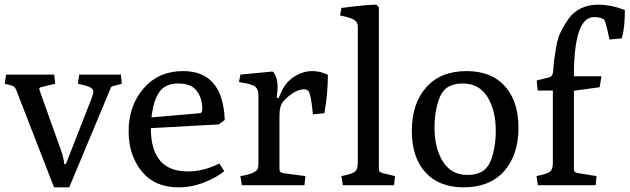

<svg xmlns="http://www.w3.org/2000/svg" viewBox="-20 -792 2692 821"><path d="M211 9 53 -398Q46 -417 39 -422Q32 -427 0 -434L6 -473H212L216 -434L155 -419Q148 -418 148 -411Q148 -410 152 -398L242 -146Q254 -111 254 -91H262L373 -375Q379 -391 379 -399Q379 -412 364.5 -419Q350 -426 313 -434L319 -473H497L501 -434Q469 -426 462 -423.5Q455 -421 454 -417L276 9Z M530 -230Q530 -340 594 -414Q658 -488 763 -488Q933 -488 941 -279L915 -260L625 -244Q625 -59 783 -59Q852 -59 918 -93L939 -60Q906 -33 853 -12Q800 9 742 9Q641 9 585.5 -60Q530 -129 530 -230ZM628 -290 835 -308Q845 -309 845 -327Q845 -371 821.5 -403Q798 -435 743 -435Q686 -435 660.5 -397.5Q635 -360 628 -290Z M1014 0 1008 -39Q1045 -45 1062 -53.5Q1079 -62 1082 -70Q1085 -78 1085 -96V-384Q1085 -410 1071.5 -421.5Q1058 -433 1002 -441L1008 -473L1144 -486Q1151 -486 1159 -466Q1167 -446 1167 -422Q1167 -403 1163 -375L1171 -372L1184 -401Q1202 -441 1238.5 -464.5Q1275 -488 1316 -488Q1350 -488 1382 -472Q1382 -390 1367 -308L1318 -303Q1310 -387 1300 -401Q1294 -410 1280 -410Q1257 -410 1232 -393.5Q1207 -377 1192 -359Q1175 -340 1175 -298V-72Q1175 -65 1176 -61.5Q1177 -58 1181.5 -55Q1186 -52 1195 -51L1286 -39L1282 0Z M1446 0 1440 -39Q1489 -49 1499.5 -59.5Q1510 -70 1510 -96V-677Q1510 -698 1494 -707.5Q1478 -717 1434 -726L1440 -758Q1547 -772 1589 -772L1600 -762V-72Q1600 -65 1601 -62Q1602 -59 1606.5 -56Q1611 -53 1620 -51L1669 -39L1665 0Z M1741 -232Q1741 -349 1802.5 -418.5Q1864 -488 1975 -488Q2081 -488 2139 -423.5Q2197 -359 2197 -246Q2197 -129 2135.5 -60Q2074 9 1963 9Q1857 9 1799 -55Q1741 -119 1741 -232ZM1978 -44Q2034 -44 2060 -74Q2078 -94 2089 -137.5Q2100 -181 2100 -232Q2100 -321 2064 -378Q2028 -435 1960 -435Q1904 -435 1878 -405Q1860 -385 1849 -341.5Q1838 -298 1838 -247Q1838 -158 1874 -101Q1910 -44 1978 -44Z M2280 0 2274 -39Q2323 -49 2333.5 -59.5Q2344 -70 2344 -96V-405H2279L2275 -448L2324 -460Q2337 -463 2341 -471Q2345 -479 2346 -495Q2347 -517 2349.5 -535Q2352 -553 2358 -590Q2364 -627 2377.5 -655Q2391 -683 2411 -711.5Q2431 -740 2463.5 -756Q2496 -772 2538 -772Q2592 -772 2652 -749Q2652 -673 2639 -628L2586 -623Q2570 -704 2562 -709Q2546 -719 2520 -719Q2434 -719 2434 -466H2552L2544 -419L2434 -404V-72Q2434 -62 2438 -57.5Q2442 -53 2456 -51L2531 -39L2527 0Z"/></svg>

Font: Poly
Style: Regular
Weight: 400
Designer: Jos Nicols Silva Schwarzenberg
Foundry: Jose Nicolas Silva Schwarzenberg
Version: Version 1.001